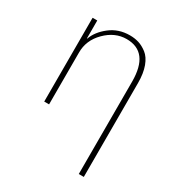

<svg xmlns="http://www.w3.org/2000/svg" viewBox="-174 -623 903 969"><g transform="rotate(30 277.5 -138.5)"><path d="M93.8 0V-488.3H121.1V-383.8H123Q139.6 -430.7 188 -468.3Q236.3 -505.9 301.8 -505.9Q330.1 -505.9 354 -498.5Q377.9 -491.2 402.8 -472.2Q427.7 -453.1 442.4 -413.6Q457 -374 457 -317.4V229.5H427.7V-308.6Q427.7 -481.4 296.9 -481.4Q229.5 -481.4 175.3 -427.2Q121.1 -373 122.1 -300.8V0Z"/></g></svg>

Font: Gothic A1 Thin
Style: Regular
Weight: 250
Designer: HanYang I&C Co.,Ltd.
Foundry: HanYang I&C Co.,Ltd.
Version: Version 2.50